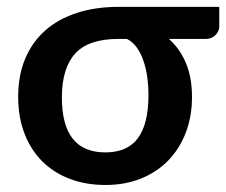

<svg xmlns="http://www.w3.org/2000/svg" viewBox="-20 -532 660 560"><path d="M325.5 -418.5Q238.5 -418.5 199.5 -376Q160.5 -333.5 160.5 -247.5Q160.5 -87.5 287 -87.5Q351.5 -87.5 382.2 -129Q413 -170.5 413 -254.5Q413 -281 409.5 -307Q406 -333 398.2 -355.2Q390.5 -377.5 378.5 -394Q366.5 -410.5 350 -418.5ZM619.5 -512V-453.5Q619.5 -448 616.8 -441.8Q614 -435.5 609 -430.2Q604 -425 596.8 -421.8Q589.5 -418.5 580.5 -418.5H472.5Q504 -391 522 -348.8Q540 -306.5 540 -249Q540 -193 522.2 -146Q504.5 -99 471.5 -64.8Q438.5 -30.5 391.8 -11.5Q345 7.5 287.5 7.5Q230.5 7.5 183.8 -10.2Q137 -28 103.5 -61.2Q70 -94.5 51.5 -142.2Q33 -190 33 -250Q33 -311.5 53.2 -360.2Q73.5 -409 111.5 -442.8Q149.5 -476.5 203.8 -494.2Q258 -512 326.5 -512Z"/></svg>

Font: Lato 2
Style: Bold
Weight: 700
Designer: Lukasz Dziedzic with Adam Twardoch and Botio Nikoltchev
Foundry: tyPoland Lukasz Dziedzic
Version: Version 2.015; 2015-08-06; http://www.latofonts.com/